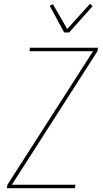

<svg xmlns="http://www.w3.org/2000/svg" viewBox="-20 -985 540 1005"><path d="M16 0 19 -18 467 -717H134L137 -735H493L490 -717L42 -18H375L372 0ZM316 -815 240 -955 257 -963 332 -833 451 -965 465 -953 342 -815Z"/></svg>

Font: Iosevka Thin
Style: Italic
Weight: 100
Italic angle: -9°
Monospace: yes
Designer: Belleve Invis
Foundry: Belleve Invis
Version: Version 32.5.0; ttfautohint (v1.8.4)